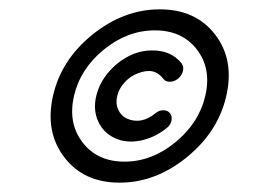

<svg xmlns="http://www.w3.org/2000/svg" viewBox="-20 -497 600 411"><path d="M178 -423Q245 -477 322 -477Q399 -477 440.5 -423Q482 -369 464.5 -292Q447 -215 380 -160.5Q313 -106 236 -106Q159 -106 117.5 -160.5Q76 -215 93.5 -292Q111 -369 178 -423ZM401.5 -391Q370 -432 311.5 -432Q253 -432 202.5 -391Q152 -350 138.5 -292Q125 -234 156.5 -192.5Q188 -151 246.5 -151Q305 -151 355.5 -192.5Q406 -234 419.5 -292Q433 -350 401.5 -391ZM304 -389Q346 -390 369 -361Q374 -354 371.5 -344.5Q369 -335 361 -328.5Q353 -322 343.5 -322Q334 -322 329 -329Q310 -354 275 -340Q259 -334 247 -321Q235 -308 231 -292Q227 -276 233 -262.5Q239 -249 252 -243Q282 -230 312 -254Q320 -261 329.5 -261Q339 -261 344 -254.5Q349 -248 347 -238.5Q345 -229 337 -223Q311 -202 280.5 -196Q250 -190 225.5 -201.5Q201 -213 190 -237.5Q179 -262 186 -291.5Q193 -321 215 -345.5Q237 -370 267 -382Q286 -389 304 -389Z"/></svg>

Font: Brass Mono
Style: Italic
Weight: 400
Italic angle: -13°
Monospace: yes
Version: Version 1.100; ttfautohint (v1.8.3) -l 8 -r 50 -G 200 -x 14 